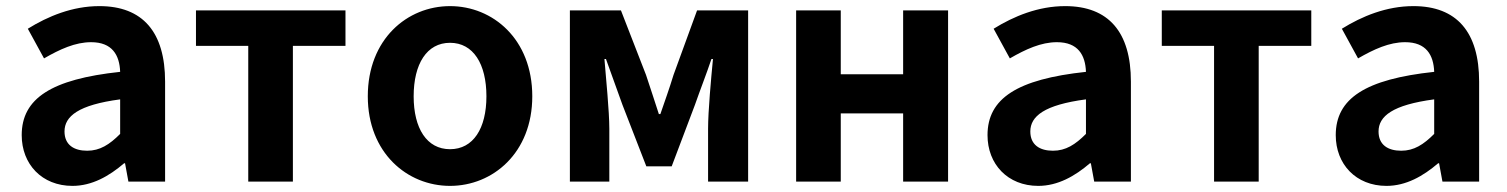

<svg xmlns="http://www.w3.org/2000/svg" viewBox="-20 -594 4929 628"><path d="M217 14C281 14 337 -18 386 -60H389L400 0H520V-327C520 -489 447 -574 305 -574C217 -574 137 -541 71 -500L124 -403C176 -433 226 -456 278 -456C347 -456 371 -414 373 -359C148 -335 51 -272 51 -152C51 -57 117 14 217 14ZM265 -101C222 -101 191 -120 191 -164C191 -214 237 -251 373 -269V-156C338 -121 307 -101 265 -101Z M792 0H938V-444H1110V-560H621V-444H792Z M1452 14C1592 14 1721 -94 1721 -279C1721 -466 1592 -574 1452 -574C1312 -574 1183 -466 1183 -279C1183 -94 1312 14 1452 14ZM1452 -106C1376 -106 1333 -174 1333 -279C1333 -385 1376 -454 1452 -454C1528 -454 1571 -385 1571 -279C1571 -174 1528 -106 1452 -106Z M1844 0H1973V-173C1973 -230 1962 -339 1957 -401H1962C1978 -355 2000 -297 2016 -251L2094 -50H2177L2253 -251C2269 -297 2291 -353 2307 -401H2312C2306 -339 2296 -230 2296 -173V0H2427V-560H2260L2183 -349C2169 -303 2154 -262 2140 -221H2135C2122 -262 2108 -303 2093 -349L2011 -560H1844Z M2584 0H2730V-223H2934V0H3081V-560H2934V-351H2730V-560H2584Z M3376 14C3440 14 3496 -18 3545 -60H3548L3559 0H3679V-327C3679 -489 3606 -574 3464 -574C3376 -574 3296 -541 3230 -500L3283 -403C3335 -433 3385 -456 3437 -456C3506 -456 3530 -414 3532 -359C3307 -335 3210 -272 3210 -152C3210 -57 3276 14 3376 14ZM3424 -101C3381 -101 3350 -120 3350 -164C3350 -214 3396 -251 3532 -269V-156C3497 -121 3466 -101 3424 -101Z M3951 0H4097V-444H4269V-560H3780V-444H3951Z M4515 14C4579 14 4635 -18 4684 -60H4687L4698 0H4818V-327C4818 -489 4745 -574 4603 -574C4515 -574 4435 -541 4369 -500L4422 -403C4474 -433 4524 -456 4576 -456C4645 -456 4669 -414 4671 -359C4446 -335 4349 -272 4349 -152C4349 -57 4415 14 4515 14ZM4563 -101C4520 -101 4489 -120 4489 -164C4489 -214 4535 -251 4671 -269V-156C4636 -121 4605 -101 4563 -101Z"/></svg>

Font: Noto Sans CJK JP Bold
Style: Regular
Weight: 700
Designer: Ryoko NISHIZUKA (kana & ideographs); Paul D. Hunt (Latin, Greek & Cyrillic); Wenlong ZHANG (bopomofo); Sandoll Communica
Foundry: Adobe Systems Incorporated
Version: Version 1.004;PS 1.004;hotconv 1.0.82;makeotf.lib2.5.63406